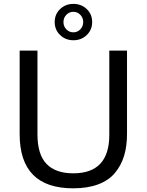

<svg xmlns="http://www.w3.org/2000/svg" viewBox="-20 -976 770 1006"><path d="M364.7 -765.1Q323.2 -765.1 294.9 -792.5Q266.6 -819.8 266.6 -860.4Q266.6 -901.4 294.9 -928.5Q323.2 -955.6 364.7 -955.6Q406.2 -955.6 434.6 -928.5Q462.9 -901.4 462.9 -860.4Q462.9 -819.8 434.6 -792.5Q406.2 -765.1 364.7 -765.1ZM364.3 -806.6Q385.7 -806.6 400.9 -822.3Q416 -837.9 416 -860.4Q416 -882.8 400.9 -898.4Q385.7 -914.1 364.3 -914.1Q342.8 -914.1 327.6 -898.4Q312.5 -882.8 312.5 -860.4Q312.5 -837.9 327.6 -822.3Q342.8 -806.6 364.3 -806.6ZM363.3 10.7Q83 10.7 83 -273.4V-710.9H176.3V-271.5Q176.3 -167 223.6 -117.4Q271 -67.9 364.3 -67.9Q552.7 -67.9 552.7 -269.5V-710.9H645.5V-274.4Q645.5 -209.5 629.9 -158.7Q614.3 -107.9 581.5 -69.1Q548.8 -30.3 493.7 -9.8Q438.5 10.7 363.3 10.7Z"/></svg>

Font: Muli
Style: Regular
Weight: 400
Designer: Vernon Adams
Foundry: newtypography
Version: Version 2; ttfautohint (v1.00rc1.6-4cba) -l 8 -r 50 -G 200 -